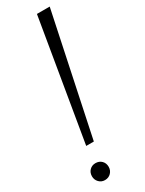

<svg xmlns="http://www.w3.org/2000/svg" viewBox="-200 -770 611 807"><g transform="rotate(-30 105.0 -366.0)"><path d="M50 -156 148 -740H210L87 -156ZM47 8Q30 8 18.5 -4Q7 -16 7 -33Q7 -51 18.5 -62.5Q30 -74 47 -74Q65 -74 76.5 -62.5Q88 -51 88 -33Q88 -16 76.5 -4Q65 8 47 8Z"/></g></svg>

Font: Livvic Light
Style: Italic
Weight: 300
Italic angle: -10°
Designer: Jacques Le Bailly, Baron von Fonthausen
Version: Version 1.001; ttfautohint (v1.8.2)